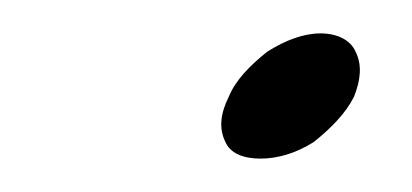

<svg xmlns="http://www.w3.org/2000/svg" viewBox="-20 -108 247 115"><path d="M192 -50C196 -60 197 -69 193 -77C190 -84 182 -88 172 -88C162 -88 151 -84 140 -77C130 -69 121 -60 117 -50C112 -40 111 -31 115 -23C118 -16 126 -13 136 -13C146 -13 157 -16 168 -23C178 -31 187 -40 192 -50Z"/></svg>

Font: Nupuram Thin Italic
Style: Regular
Weight: 100
Designer: Santhosh Thottingal (santhosh.thottingal@gmail.com)
Foundry: SMC
Version: Version 1.000